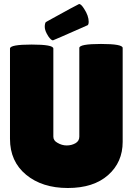

<svg xmlns="http://www.w3.org/2000/svg" viewBox="-20 -931 668 961"><path d="M245 -729Q236 -729 222 -749Q204 -777 204 -796Q204 -815 210 -821Q373 -911 376 -911Q386 -911 401 -887Q424 -852 424 -821Q424 -810 419 -805Q247 -729 245 -729ZM377 -691Q377 -711 485.5 -711Q594 -711 594 -691V-221Q594 -119 521 -54.5Q448 10 319.5 10Q191 10 110.5 -56.5Q30 -123 30 -236V-688Q30 -708 138.5 -708Q247 -708 247 -688V-247Q247 -227 268 -216Q290 -203 314 -203Q338 -203 357.5 -214Q377 -225 377 -247Z"/></svg>

Font: Lilita One Rus
Style: Regular
Weight: 400
Designer: Juan Montoreano
Foundry: Juan Montoreano
Version: Version 1.002